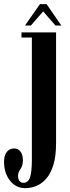

<svg xmlns="http://www.w3.org/2000/svg" viewBox="-73 -684 348 952"><path d="M52 249Q6 249 -23.5 211.5Q-53 174 -53 118.5Q-53 86 -39 69Q-25 52 -3 52Q17.5 52 29 68.2Q40.5 84.5 40.5 111Q40.5 137 28.5 154Q16.5 171 16.5 187.5Q16.5 205.5 24.2 214Q32 222.5 43 222.5Q67 222.5 76 194.8Q85 167 85 108.5V-498H33.5V-523.5H205V25.5Q205 92.5 191 136Q177 179.5 154.2 204.2Q131.5 229 104.5 239Q77.5 249 52 249ZM51 -557.5 125 -663.5H158L231 -557.5H202L141 -627.5L80 -557.5Z"/></svg>

Font: Imbue 50pt
Style: Bold
Weight: 700
Designer: Tyler Finck
Foundry: Etcetera Type Company
Version: Version 1.102; ttfautohint (v1.8.3)